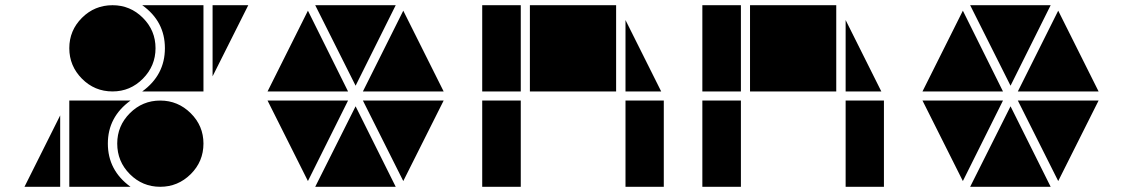

<svg xmlns="http://www.w3.org/2000/svg" viewBox="-20 -717 4311 737"><path d="M796 -424V-697H933ZM595 0Q527 0 478.5 -48.5Q430 -97 430 -166Q430 -234 478.5 -282.5Q527 -331 595 -331Q663 -331 712 -282.5Q761 -234 761 -166Q761 -97 712 -48.5Q663 0 595 0ZM412 -366Q343 -366 294.5 -415Q246 -464 246 -532Q246 -600 294.5 -648.5Q343 -697 412 -697Q480 -697 528.5 -648.5Q577 -600 577 -532Q577 -464 528.5 -415Q480 -366 412 -366ZM761 -366H526Q613 -429 613 -532Q613 -635 526 -697H761ZM481 0H246V-331H481Q394 -268 394 -166Q394 -63 481 0ZM211 0H74L211 -274Z M1345 -388 1190 -697H1499ZM1683 -366H1373L1528 -676ZM1528 -22 1373 -331H1683ZM1316 -366H1007L1162 -676ZM1499 0H1190L1345 -309ZM1162 -22 1007 -331H1316Z M1979 -366H1831V-697H1979ZM2345 -366H2014V-697H2345ZM2518 -366H2381V-640ZM2528 0H2381V-331H2528ZM1979 0H1831V-331H1979Z M2824 -366H2676V-697H2824ZM3190 -366H2859V-697H3190ZM3363 -366H3226V-640ZM3373 0H3226V-331H3373ZM2824 0H2676V-331H2824Z M3859 -388 3704 -697H4013ZM4197 -366H3887L4042 -676ZM4042 -22 3887 -331H4197ZM3830 -366H3521L3676 -676ZM4013 0H3704L3859 -309ZM3676 -22 3521 -331H3830Z"/></svg>

Font: Geotalism
Style: Regular
Weight: 400
Designer: GGBotNet
Foundry: GGBotNet
Version: 1.00